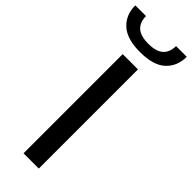

<svg xmlns="http://www.w3.org/2000/svg" viewBox="-366 -991 1013 1013"><g transform="rotate(45 141.0 -484.5)"><path d="M-51 -969H29Q29 -923 56 -898.5Q83 -874 141 -874Q199 -874 226 -898.5Q253 -923 253 -969H333Q333 -898 286.5 -855Q240 -812 141 -812Q42 -812 -4.5 -855.5Q-51 -899 -51 -969ZM84 -740H198V0H84Z"/></g></svg>

Font: EncodeSans
Style: Medium
Weight: 500
Designer: Pablo Impallari, Andres Torresi
Foundry: Pablo Impallari, Andres Torresi
Version: Version 1.000; ttfautohint (v1.4.1)